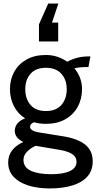

<svg xmlns="http://www.w3.org/2000/svg" viewBox="-20 -809 541 1079"><path d="M259 250Q192 250 139.2 233.5Q86.5 217 56.2 184.5Q26 152 26 104Q26 64 48.8 35.2Q71.5 6.5 111 -11Q87.5 -22.5 75.2 -38.2Q63 -54 63 -73Q63 -95.5 76.8 -113.8Q90.5 -132 121 -144Q80 -169.5 58 -212.8Q36 -256 36 -309Q36 -362.5 60 -405.8Q84 -449 129.2 -474.5Q174.5 -500 238 -500Q272 -500 302.2 -490Q332.5 -480 358 -462Q380.5 -475 411.2 -483.5Q442 -492 480 -492Q482.5 -492 484.2 -492Q486 -492 488 -492L477 -432Q471 -432 465.5 -432Q460 -432 454 -432Q449 -432 431 -430.5Q413 -429 398 -425Q418.5 -401 429.8 -371.2Q441 -341.5 441 -309Q441 -253 416.8 -208.8Q392.5 -164.5 347 -138.8Q301.5 -113 238 -113Q220 -113 203.5 -115.2Q187 -117.5 172 -122Q149 -114.5 149 -96Q149 -85 162 -76.8Q175 -68.5 204 -64L335 -43Q414.5 -30.5 457.8 3Q501 36.5 501 98Q501 149 471.2 182.8Q441.5 216.5 387 233.2Q332.5 250 259 250ZM267 170Q336 170 373 152.2Q410 134.5 410 100Q410 73 386.8 57.5Q363.5 42 320 34L180.5 10.5Q153 22.5 132.5 42.8Q112 63 112 90Q112 132 154.2 151Q196.5 170 267 170ZM238 -185Q295 -185 325 -219.2Q355 -253.5 355 -308Q355 -360.5 325 -394.2Q295 -428 238 -428Q181 -428 151.5 -394.2Q122 -360.5 122 -308Q122 -253.5 151.5 -219.2Q181 -185 238 -185ZM251 -789H308L272 -682H307V-576H199V-672Z"/></svg>

Font: Cabin Resolve
Style: Regular-Resolve
Weight: 400
Designer: Pablo Impallari
Foundry: Pablo Impallari. http://www.impallari.com Igino Marini. http://www.ikern.com
Version: Version 3.001